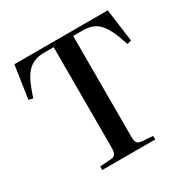

<svg xmlns="http://www.w3.org/2000/svg" viewBox="-162 -874 1011 1024"><g transform="rotate(-30 343.5 -361.5)"><path d="M181 0V-22L250 -27Q269 -28 276.5 -40Q284 -52 284 -78V-697H226Q192 -697 167 -687.5Q142 -678 122 -657Q102 -636 86 -601.5Q70 -567 53 -515L27 -521L57 -723H632L659 -521L633 -515Q617 -567 600.5 -601.5Q584 -636 565 -657Q546 -678 521 -687.5Q496 -697 462 -697H404V-74Q404 -49 411.5 -39Q419 -29 440 -27L507 -22V0Z"/></g></svg>

Font: Literata 60pt Medium
Style: Regular
Weight: 500
Designer: Latin by Veronika Burian and Jose Scaglione. Greek by Irene Vlachou. Cyrillic by Vera Evstafieva.
Foundry: TypeTogether
Version: Version 3.103;gftools[0.9.29]